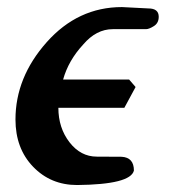

<svg xmlns="http://www.w3.org/2000/svg" viewBox="-20 -510 507 551"><path d="M201.2 21Q125.5 21 75 -31.5Q24.4 -84 24.4 -167Q24.4 -288.1 114 -388.9Q203.6 -489.7 330.1 -489.7L405.8 -485.8Q435.5 -485.8 435.5 -461.9Q435.5 -443.8 421.6 -435.1Q407.7 -426.3 398.9 -426.3H303.7Q256.3 -426.3 218.8 -382.3Q176.3 -336.4 161.1 -281.7H350.6L369.1 -260.3L336.9 -200.7H147.5Q147.5 -143.1 179.4 -101.8Q211.4 -60.5 257.8 -60.5L329.1 -60.1Q364.3 -58.1 364.3 -20.5Q354.5 19.5 201.2 21Z"/></svg>

Font: Kelvinch
Style: Bold Italic
Weight: 700
Italic angle: -10°
Designer: Paul James Miller
Foundry: High-Logic / Made with FontCreator
Version: Version 3.30 September 23, 2016